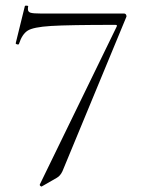

<svg xmlns="http://www.w3.org/2000/svg" viewBox="-20 -517 516 695"><path d="M185 127 131 158Q129 159 126 156Q123 153 124 151L402 -420Q406 -427 398 -427Q229 -427 164.5 -423Q100 -419 80 -406Q60 -393 49 -359Q49 -356 45 -356Q42 -356 39 -357.5Q36 -359 37 -361L70 -495Q71 -497 77 -496.5Q83 -496 82 -494Q81 -490 81 -484Q81 -474 90.5 -471Q100 -468 129 -468H429Q434 -468 436.5 -463.5Q439 -459 437 -455L206 103Q198 120 185 127Z"/></svg>

Font: Cormorant Unicase Light
Style: Regular
Weight: 300
Designer: Christian Thalmann (Catharsis Fonts)
Foundry: Catharsis Fonts
Version: Version 4.000